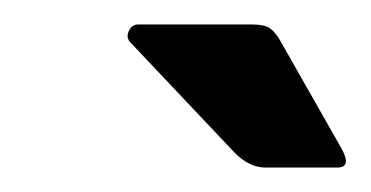

<svg xmlns="http://www.w3.org/2000/svg" viewBox="-20 -663 303 157"><path d="M197 -526Q184 -526 172 -538L86 -629Q83 -633 85.5 -638Q88 -643 93 -643H186Q196 -643 200.5 -640Q205 -637 209 -630L259 -542Q268 -526 256 -526Z"/></svg>

Font: Glory Thin
Style: Bold Italic
Weight: 700
Italic angle: -12°
Version: Version 1.011